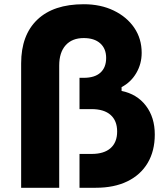

<svg xmlns="http://www.w3.org/2000/svg" viewBox="-20 -888 790 908"><path d="M356 0H433Q520 0 582.5 -30.5Q645 -61 678.5 -117.5Q712 -174 712 -252Q712 -333 670 -388Q628 -443 555 -458V-476Q599 -499 624.5 -542.5Q650 -586 650 -638Q650 -705 615 -756.5Q580 -808 518 -838Q456 -868 376 -868Q233 -868 156.5 -795Q80 -722 80 -588V0H260V-578Q260 -640 290.5 -674Q321 -708 376 -708Q426 -708 454 -683Q482 -658 482 -614Q482 -569 455 -544.5Q428 -520 376 -520H356V-372H413Q472 -372 503 -344.5Q534 -317 534 -266Q534 -215 503 -187.5Q472 -160 413 -160H356Z"/></svg>

Font: Martian Mono SemiExpanded ExtraBold
Style: Regular
Weight: 800
Width: 6
Designer: Roman Shamin
Foundry: Evil Martians
Version: Version 1.000